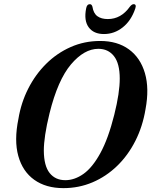

<svg xmlns="http://www.w3.org/2000/svg" viewBox="-20 -912 743 942"><path d="M471.5 -711Q556 -711 612.5 -669.8Q669 -628.5 691 -553.2Q713 -478 694 -376.5Q680 -291.5 644 -220.5Q608 -149.5 554.5 -97.8Q501 -46 434 -17.5Q367 11 291 11Q205.5 11 148.2 -29.8Q91 -70.5 69.8 -146.8Q48.5 -223 70.5 -329.5Q83.5 -408.5 118.8 -477.8Q154 -547 206.8 -599.2Q259.5 -651.5 326.8 -681.2Q394 -711 471.5 -711ZM300.5 -28Q346 -28 389.8 -59Q433.5 -90 472.2 -160.5Q511 -231 540.5 -348.5Q554.5 -404.5 561 -448.5Q567.5 -492.5 567.5 -526Q567.5 -600.5 539.2 -636.5Q511 -672.5 462.5 -672.5Q393 -672.5 328.2 -596Q263.5 -519.5 223 -356Q208.5 -297 201.8 -251.8Q195 -206.5 195 -173Q195.5 -98.5 223.5 -63.2Q251.5 -28 300.5 -28ZM509 -818.5Q574 -818.5 617 -879Q627 -891.5 635.5 -891.5Q651 -891.5 643.5 -869.5Q623.5 -810.5 582.2 -777.8Q541 -745 490 -745Q439.5 -745 415.2 -778Q391 -811 402.5 -870Q406 -891.5 421 -891.5Q430 -891.5 433.5 -879Q438.5 -846.5 457.8 -832.5Q477 -818.5 509 -818.5Z"/></svg>

Font: Fraunces 144pt S050 SemiBold
Style: Italic
Weight: 600
Italic angle: -16°
Version: Version 1.000; ttfautohint (v1.8.3)